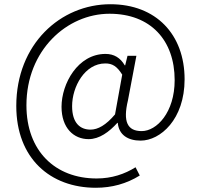

<svg xmlns="http://www.w3.org/2000/svg" viewBox="-20 -725 950 908"><path d="M433 163C509 163 578 144 641 105L621 66C570 98 509 119 437 119C241 119 105 -11 105 -227C105 -488 297 -660 498 -660C692 -660 806 -535 806 -346C806 -193 721 -105 650 -105C582 -105 561 -150 585 -250L625 -461H583L572 -416H570C549 -452 519 -470 479 -470C348 -470 271 -329 271 -220C271 -119 329 -67 399 -67C450 -67 496 -101 535 -144H537C542 -87 585 -60 645 -60C738 -60 853 -160 853 -350C853 -562 718 -705 502 -705C266 -705 57 -516 57 -224C57 24 218 163 433 163ZM408 -112C360 -112 321 -142 321 -223C321 -315 381 -425 478 -425C511 -425 533 -412 558 -372L524 -184C481 -133 443 -112 408 -112Z"/></svg>

Font: Spoqa Han Sans Neo Light
Style: Regular
Weight: 300
Designer: [Spoqa Han Sans Neo] Dong-huui Kim  Younghwa Kang  Yujin Lee  [Noto Sans] Ryoko NISHIZUKA  (kana & ideographs); Paul D. 
Foundry: Spoqa (http://www.spoqa-han-sans.com)
Version: Version 1.000